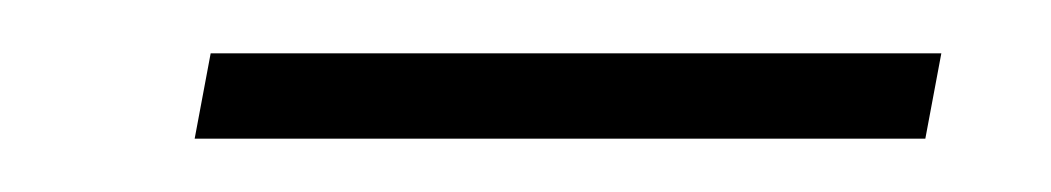

<svg xmlns="http://www.w3.org/2000/svg" viewBox="-20 -316 394 72"><path d="M53 -264H327L333 -296H59Z"/></svg>

Font: Mazius Display Extra italic
Style: Regular
Weight: 400
Italic angle: -17°
Designer: Alberto Casagrande & Collletttivo
Foundry: Collletttivo
Version: Version 2.000;Glyphs 3.2 (3217)